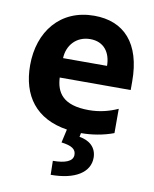

<svg xmlns="http://www.w3.org/2000/svg" viewBox="-87 -619 733 915"><g transform="rotate(10 279.5 -161.5)"><path d="M527 -275.6C527 -460.9 438.6 -552.6 295.1 -552.6C130.7 -552.6 34.4 -430 34.4 -267.8C34.4 -120 108 -19.2 260.3 4.3L245.7 69.2C295.1 75.3 317.8 89.1 316.8 118.3C315.7 148.4 279.8 162.6 220.2 162.6L221.6 230.1C340.6 230.1 409.4 185 409.1 114.3C408.7 64.6 374.3 35.5 325.6 28.1L329.2 9.2H331.3C378.6 9.2 436.4 0.7 486.5 -18.5V-136C443.2 -116.5 397.4 -105.1 346.9 -105.1C219.8 -105.1 187.1 -163 183.6 -234H527ZM183.2 -327.8C185.4 -389.9 228.3 -439.6 295.8 -439.6C361.5 -439.6 395.6 -392.8 396 -327.8Z"/></g></svg>

Font: TID UI
Style: Bold
Weight: 700
Designer: The TID Project Authors
Foundry: Bakken & Bæck
Version: Version 1.001;hotconv 1.0.109;makeotfexe 2.5.65596